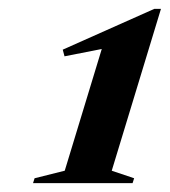

<svg xmlns="http://www.w3.org/2000/svg" viewBox="-20 -744 383 433"><path d="M126 -359 209.5 -633.5 125.5 -617 121.5 -632 328 -724H343L232 -359L282.5 -342L279 -331H54.5L58 -342Z"/></svg>

Font: Newsreader Display
Style: Bold Italic
Weight: 700
Italic angle: -17°
Designer: Hugues Gentile
Foundry: Production Type
Version: Version 1.001